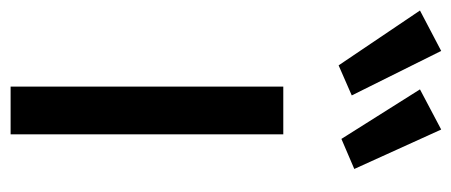

<svg xmlns="http://www.w3.org/2000/svg" viewBox="-326 -602 872 371"><g transform="rotate(90 110.5 -416.0)"><path d="M22.9 -832 108.9 -659.2 50.8 -633.8 -55.2 -791ZM174.8 -832 251 -664.1 192.9 -639.2 97.2 -791ZM184.1 -526.9V0H91.8V-526.9Z"/></g></svg>

Font: FiraGO
Style: Regular
Weight: 400
Designer: bBox Type
Foundry: bBox Type GmbH
Version: Version 1.001;PS 001.001;hotconv 1.0.88;makeotf.lib2.5.64775